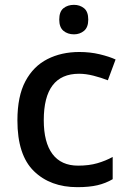

<svg xmlns="http://www.w3.org/2000/svg" viewBox="-20 -764 530 794"><path d="M300 10Q188 10 120 -56.5Q52 -123 52 -266Q52 -366 85 -428Q118 -490 176 -519.5Q234 -549 308 -549Q353 -549 392.5 -539.5Q432 -530 458 -518L426 -432Q398 -443 366.5 -451Q335 -459 307 -459Q161 -459 161 -267Q161 -175 197 -127Q233 -79 303 -79Q348 -79 382.5 -89Q417 -99 446 -115V-23Q417 -6 383 2Q349 10 300 10ZM286 -744Q310 -744 327.5 -730Q345 -716 345 -683Q345 -651 327.5 -636.5Q310 -622 286 -622Q260 -622 242.5 -636.5Q225 -651 225 -683Q225 -716 242.5 -730Q260 -744 286 -744Z"/></svg>

Font: Noto Sans Bengali Medium
Style: Regular
Weight: 500
Designer: Jelle Bosma - Monotype Design Team
Foundry: Monotype Imaging Inc.
Version: Version 2.003; ttfautohint (v1.8.4.7-5d5b)